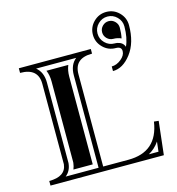

<svg xmlns="http://www.w3.org/2000/svg" viewBox="-113 -866 888 963"><g transform="rotate(-15 331.5 -384.5)"><path d="M619.1 -675.3Q619.1 -584.5 576.4 -528.8Q534.2 -473.6 481.9 -473.6V-497.6Q507.8 -497.6 531.2 -516.7Q554.7 -535.9 554.7 -558.1Q554.7 -581.5 525.4 -581.5Q486.8 -581.5 459.2 -609.1Q431.6 -636.7 431.6 -675.3Q431.6 -713.9 459.2 -741.5Q486.8 -769 525.4 -769Q564 -769 591.6 -741.5Q619.1 -713.9 619.1 -675.3ZM525.4 -605.5Q533.7 -605.5 540.5 -604Q568.1 -598.4 576.2 -574.5Q595.2 -616.2 595.2 -675.3Q595.2 -703.9 574.6 -724.5Q554 -745.1 525.4 -745.1Q496.8 -745.1 476.2 -724.5Q455.6 -703.9 455.6 -675.3Q455.6 -646.7 476.2 -626.1Q496.8 -605.5 525.4 -605.5ZM571.3 -675.3Q571.3 -645.5 565.9 -620.6Q556.6 -625.2 545.4 -627.4Q535.9 -629.4 525.4 -629.4Q506.6 -629.4 493 -642.9Q479.5 -656.5 479.5 -675.3Q479.5 -694.1 493 -707.6Q506.6 -721.2 525.4 -721.2Q544.2 -721.2 557.7 -707.6Q571.3 -694.1 571.3 -675.3ZM310.5 -23.9H441.4Q592.5 -23.9 614.7 -175.8L638.7 -173.3L619.1 0H30.5V-23.9Q116 -23.9 123 -85.9V-503.4Q123 -585.4 29.3 -585.4V-609.4H403.1V-585.4Q310.5 -585.4 310.5 -503.4ZM115.7 -23.9H286.6V-503.4Q286.6 -558.1 320.8 -585.4H112.5Q147 -557.9 147 -503.4V-85.9Q147 -84.5 146.7 -83.3Q142.6 -45.4 115.7 -23.9ZM603.5 -75.2Q581.5 -42.5 547.4 -23.9H597.7ZM162.4 -47.9Q168.5 -63 170.7 -80.6Q170.9 -83.3 170.9 -85.9V-503.4Q170.9 -536.1 159.9 -561.5H273.4Q262.7 -536.1 262.7 -503.4V-47.9Z"/></g></svg>

Font: itsadzokeS01
Style: Regular
Weight: 600
Width: 6
Version: Version 0.46